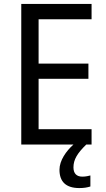

<svg xmlns="http://www.w3.org/2000/svg" viewBox="-20 -734 540 975"><path d="M353 116C353 76 373 44 418 0H445V-78H176V-334H429V-411H176V-636H445V-714H88V0H353C316 33 282 81 282 128C282 188 314 221 383 221C407 221 423 218 439 213V157C430 159 417 163 398 163C369 163 353 147 353 116Z"/></svg>

Font: Noto Sans Gujarati UI SemiCondensed
Style: Regular
Weight: 400
Width: 4
Designer: Jelle Bosma - Monotype Design Team, Universal Thirst
Foundry: Monotype Imaging Inc.
Version: Version 2.106